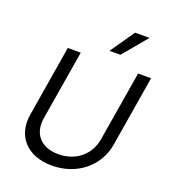

<svg xmlns="http://www.w3.org/2000/svg" viewBox="-171 -1089 1082 1225"><g transform="rotate(20 370.5 -476.5)"><path d="M640.6 -727.3 561.8 -252.8C544.7 -146.3 458.8 -69.6 337.4 -69.6C215.9 -69.6 155.5 -146.3 172.6 -252.8L251.4 -727.3H163.4L83.8 -245.7C58.9 -96.6 152 12.8 323.2 12.8C494.3 12.8 624.3 -96.6 649.1 -245.7L728.7 -727.3ZM419.7 -801.1H493.6L631.4 -965.9H533.4Z"/></g></svg>

Font: Margiela Sans
Style: Italic
Weight: 400
Italic angle: -9.39999°
Designer: Stefan Endress, Andreas Faust
Version: Version 1.100;FEAKit 1.0